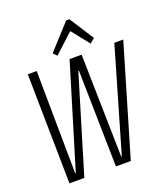

<svg xmlns="http://www.w3.org/2000/svg" viewBox="-164 -1039 1005 1153"><g transform="rotate(-20 339.0 -462.0)"><path d="M68 -700H125L132 -44H136L335 -700H412L426 -44H430L621 -700H678L471 1H376L364 -615H360L174 1H79ZM251 -767 395 -925H416L516 -769L486 -744L391 -863H403L274 -744Z"/></g></svg>

Font: Pathway Extreme Condensed Thin
Style: Italic
Weight: 250
Width: 3
Italic angle: -8°
Version: Version 1.001;gftools[0.9.26]